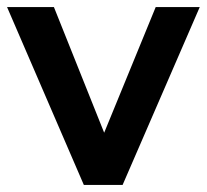

<svg xmlns="http://www.w3.org/2000/svg" viewBox="-22 -525 587 545"><path d="M216 0 -2 -505H131L289 -110H258L420 -505H545L326 0Z"/></svg>

Font: Mulish ExtraLight
Style: Bold
Weight: 700
Version: Version 3.603